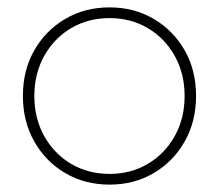

<svg xmlns="http://www.w3.org/2000/svg" viewBox="-20 -490 593 520"><path d="M42 -230Q42 -300 73 -354Q104 -408 157 -439Q210 -470 277 -470Q343 -470 396 -439Q449 -408 480 -354Q511 -300 511 -230Q511 -161 480 -106.5Q449 -52 396 -21Q343 10 277 10Q210 10 157 -21Q104 -52 73 -106.5Q42 -161 42 -230ZM73 -230Q73 -169 100 -121Q127 -73 173 -46Q219 -19 277 -19Q334 -19 380 -46Q426 -73 453 -121Q480 -169 480 -230Q480 -291 453 -339Q426 -387 380 -414Q334 -441 277 -441Q219 -441 173 -414Q127 -387 100 -339Q73 -291 73 -230Z"/></svg>

Font: Jost* Thin
Style: Regular
Weight: 200
Version: Version 3.7